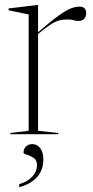

<svg xmlns="http://www.w3.org/2000/svg" viewBox="-20 -548 378 784"><path d="M304.5 -521Q332 -521 332 -493.5Q332 -479.5 323.2 -471Q314.5 -462.5 300.5 -462.5Q287 -462.5 279.8 -465.5Q272.5 -468.5 253.5 -468.5Q235.5 -468.5 220 -464Q204.5 -459.5 185 -446.8Q165.5 -434 135.5 -409.5V-14L218 -5V0H22.5V-5L97 -14V-489L15 -506V-513.5L131.5 -527.5H135.5V-416.5Q189 -462.5 220.2 -484.8Q251.5 -507 270.2 -514Q289 -521 304.5 -521ZM58.5 204Q93 194 112 173Q131 152 131 127Q131 105.5 117.2 96.5Q103.5 87.5 89.8 83.8Q76 80 76 75.5Q76 61 85.5 50.8Q95 40.5 112 40.5Q132.5 40.5 144.8 57.8Q157 75 157 102.5Q157 146.5 131.5 175Q106 203.5 58.5 216.5Z"/></svg>

Font: Newsreader 72pt ExtraLight
Style: Regular
Weight: 275
Designer: Hugues Gentile
Foundry: Production Type
Version: Version 1.003; ttfautohint (v1.8.3)